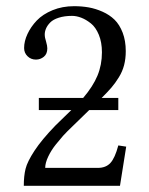

<svg xmlns="http://www.w3.org/2000/svg" viewBox="-20 -598 479 618"><path d="M360.8 -282.7V-243.7H267.1L197.3 -175.8Q190.4 -168.9 183.1 -160.9Q175.8 -152.8 160.4 -133.8Q145 -114.7 135.3 -94.2Q125.5 -73.7 125.5 -57.6H294.9Q320.8 -57.6 335.4 -73.5Q350.1 -89.4 360.8 -129.9L386.2 -126L366.2 0H56.6Q56.6 -31.7 62.3 -54.7Q67.9 -77.6 91.1 -113Q114.3 -148.4 158.7 -194.3L209.5 -243.7H105V-282.7H247.6Q279.3 -319.8 293.7 -354.5Q308.1 -389.2 308.1 -429.7Q308.1 -461.9 298.1 -486.1Q288.1 -510.3 272.5 -522.7Q256.8 -535.2 241.5 -541Q226.1 -546.9 211.9 -546.9Q187.5 -546.9 169.2 -541Q150.9 -535.2 141.6 -525.6Q132.3 -516.1 128.2 -506.3Q124 -496.6 124 -486.8Q124 -477.1 128.4 -463.9Q132.3 -450.2 132.3 -442.4Q132.3 -424.3 121.1 -415.3Q109.9 -406.2 95.7 -406.2Q79.6 -406.2 68.6 -417Q57.6 -427.7 57.6 -443.4Q57.6 -465.3 68.4 -488.5Q79.1 -511.7 98.4 -532Q117.7 -552.2 149.2 -565.2Q180.7 -578.1 218.3 -578.1Q243.2 -578.1 265.4 -574.2Q287.6 -570.3 310.1 -560.3Q332.5 -550.3 348.6 -534.7Q364.7 -519 374.8 -492.9Q384.8 -466.8 384.8 -433.6Q384.8 -408.7 379.4 -388.2Q374 -367.7 362.5 -349.1Q351.1 -330.6 338.9 -316.4Q326.7 -302.2 307.1 -282.7Z"/></svg>

Font: Libertinage
Style: f
Weight: 400
Designer: OSP
Foundry: OSP
Version: Version 1.0; 2008; OFL relea